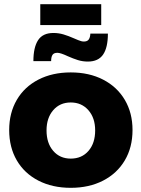

<svg xmlns="http://www.w3.org/2000/svg" viewBox="-20 -894 678 920"><path d="M615 -271Q615 -188 578 -125.5Q541 -63 474 -28.5Q407 6 319 6Q231 6 164 -28.5Q97 -63 60.5 -125.5Q24 -188 24 -271Q24 -353 60.5 -415.5Q97 -478 164 -512.5Q231 -547 319 -547Q407 -547 474 -512.5Q541 -478 578 -415.5Q615 -353 615 -271ZM203 -269Q203 -208 235 -171Q267 -134 319 -134Q372 -134 404 -171Q436 -208 436 -269Q436 -329 403.5 -366Q371 -403 319 -403Q267 -403 235 -366Q203 -329 203 -269ZM401 -599Q376 -599 353.5 -606Q331 -613 304 -625Q270 -641 255 -641Q238 -641 231.5 -631Q225 -621 225 -601H140Q140 -667 162.5 -701.5Q185 -736 236 -736Q261 -736 284.5 -729Q308 -722 335 -710Q338 -709 354 -702Q370 -695 382 -695Q398 -695 405 -704.5Q412 -714 413 -733H497Q497 -666 474 -632.5Q451 -599 401 -599ZM173 -874H465V-774H173Z"/></svg>

Font: Gontserrat
Style: Bold
Weight: 700
Designer: Julieta Ulanovsky
Foundry: Julieta Ulanovsky
Version: Version 6.001